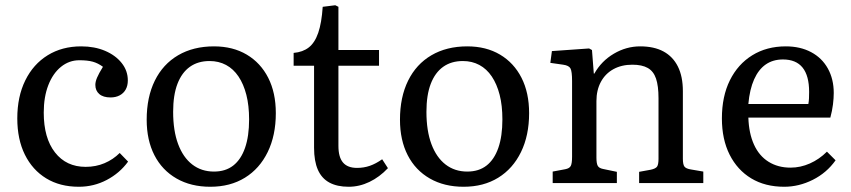

<svg xmlns="http://www.w3.org/2000/svg" viewBox="-20 -699 3248 733"><path d="M281 14Q209 14 156.5 -18Q104 -50 75 -108.5Q46 -167 46 -247Q46 -330 76.5 -392Q107 -454 162 -488Q217 -522 290 -522Q341 -522 381 -505Q421 -488 444.5 -458.5Q468 -429 468 -392Q468 -372 460 -357.5Q452 -343 437 -335Q422 -327 402 -327Q374 -327 359 -340Q344 -353 344 -375Q344 -387 350.5 -402.5Q357 -418 373 -444Q354 -458 334 -463.5Q314 -469 283 -469Q244 -469 213 -444Q182 -419 164.5 -374Q147 -329 147 -269Q147 -172 190 -117Q233 -62 307 -62Q346 -62 379 -76Q412 -90 437 -115L469 -82Q437 -38 387.5 -12Q338 14 281 14Z M783 14Q709 14 654 -17.5Q599 -49 569.5 -106.5Q540 -164 540 -242Q540 -328 571 -391Q602 -454 660 -488Q718 -522 797 -522Q869 -522 922 -490.5Q975 -459 1004 -402Q1033 -345 1033 -267Q1033 -182 1002 -118.5Q971 -55 915 -20.5Q859 14 783 14ZM797 -44Q841 -44 870.5 -67Q900 -90 915.5 -134.5Q931 -179 931 -243Q931 -296 920.5 -337Q910 -378 890.5 -407Q871 -436 843 -451Q815 -466 780 -466Q736 -466 705 -444Q674 -422 657.5 -379Q641 -336 641 -272Q641 -200 660 -149Q679 -98 714 -71Q749 -44 797 -44Z M1311 14Q1267 14 1237.5 -2Q1208 -18 1193.5 -51Q1179 -84 1179 -135V-448H1101V-497Q1136 -500 1159 -518Q1182 -536 1195 -574Q1208 -612 1212 -673L1260 -679L1272 -673V-508H1427V-448H1272V-142Q1272 -99 1289.5 -78.5Q1307 -58 1343 -58Q1369 -58 1392 -66Q1415 -74 1439 -91L1461 -57Q1429 -23 1390.5 -4.5Q1352 14 1311 14Z M1750 14Q1676 14 1621 -17.5Q1566 -49 1536.5 -106.5Q1507 -164 1507 -242Q1507 -328 1538 -391Q1569 -454 1627 -488Q1685 -522 1764 -522Q1836 -522 1889 -490.5Q1942 -459 1971 -402Q2000 -345 2000 -267Q2000 -182 1969 -118.5Q1938 -55 1882 -20.5Q1826 14 1750 14ZM1764 -44Q1808 -44 1837.5 -67Q1867 -90 1882.5 -134.5Q1898 -179 1898 -243Q1898 -296 1887.5 -337Q1877 -378 1857.5 -407Q1838 -436 1810 -451Q1782 -466 1747 -466Q1703 -466 1672 -444Q1641 -422 1624.5 -379Q1608 -336 1608 -272Q1608 -200 1627 -149Q1646 -98 1681 -71Q1716 -44 1764 -44Z M2090 0V-44L2138 -53Q2154 -56 2159 -65.5Q2164 -75 2164 -101V-390Q2164 -426 2158 -437.5Q2152 -449 2130 -452L2081 -459L2087 -504L2229 -514L2240 -508L2247 -418H2249Q2276 -466 2323.5 -494Q2371 -522 2424 -522Q2477 -522 2513 -502.5Q2549 -483 2568 -445Q2587 -407 2587 -351V-93Q2587 -71 2593 -63Q2599 -55 2618 -52L2665 -44V0H2420V-43L2464 -51Q2483 -55 2488.5 -63Q2494 -71 2494 -93V-324Q2494 -371 2484.5 -399Q2475 -427 2453 -439.5Q2431 -452 2394 -452Q2353 -452 2322 -435Q2291 -418 2274 -386.5Q2257 -355 2257 -313V-97Q2257 -75 2262 -66Q2267 -57 2282 -54L2335 -43V0Z M2974 14Q2901 14 2848 -18Q2795 -50 2765.5 -108.5Q2736 -167 2736 -247Q2736 -331 2766.5 -392.5Q2797 -454 2852 -488Q2907 -522 2980 -522Q3035 -522 3076.5 -500Q3118 -478 3140.5 -437.5Q3163 -397 3163 -344Q3163 -324 3160 -300Q3157 -276 3150 -250H2837Q2839 -190 2858.5 -147Q2878 -104 2914 -81.5Q2950 -59 2998 -59Q3036 -59 3072 -75Q3108 -91 3137 -120L3170 -87Q3136 -39 3083 -12.5Q3030 14 2974 14ZM2837 -302H3066Q3068 -312 3068.5 -323.5Q3069 -335 3069 -348Q3069 -410 3044 -441Q3019 -472 2969 -472Q2931 -472 2903.5 -453Q2876 -434 2859 -396Q2842 -358 2837 -302Z"/></svg>

Font: Literata 18pt
Style: Regular
Weight: 400
Designer: Latin by Veronika Burian and Jose Scaglione. Greek by Irene Vlachou. Cyrillic by Vera Evstafieva.
Foundry: TypeTogether
Version: Version 3.103;gftools[0.9.29]